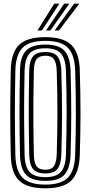

<svg xmlns="http://www.w3.org/2000/svg" viewBox="-20 -1010 491 1039"><path d="M225.4 9Q125.8 9 83 -33.2Q40.3 -75.4 38.3 -170.5Q36.8 -238.9 36.1 -296Q35.4 -353.1 35.5 -405.8Q35.6 -458.6 36.3 -513Q36.9 -567.3 38.3 -630.2Q40.3 -725.2 83.1 -767.1Q126 -809 225.4 -809Q323.3 -809 366 -767Q408.7 -725 411.8 -630.2Q413.7 -563.5 414.7 -505.8Q415.7 -448.2 415.6 -394.4Q415.5 -340.5 414.6 -285.9Q413.6 -231.2 411.8 -170.5Q408.6 -76.1 366.4 -33.5Q324.3 9 225.4 9ZM225.4 -11.1Q311.2 -11.1 347.7 -49.1Q384.2 -87.1 386.8 -171.3Q388.6 -232.5 389.6 -287.2Q390.6 -342 390.6 -395.5Q390.6 -449 389.7 -506.2Q388.8 -563.4 386.8 -629.3Q384.2 -713.6 347.5 -751.2Q310.8 -788.9 225.4 -788.9Q137.9 -788.9 101.5 -751Q65 -713.1 63.2 -629.5Q61.7 -561.3 61.1 -504.2Q60.4 -447.1 60.5 -394.4Q60.6 -341.7 61.3 -287.5Q61.9 -233.3 63.2 -171.1Q65 -87.2 101.5 -49.1Q137.9 -11.1 225.4 -11.1ZM225.4 -31.2Q151.8 -31.2 120.9 -64.3Q89.9 -97.3 88.2 -171.5Q86.7 -239.7 86 -296.9Q85.4 -354.1 85.5 -406.5Q85.6 -459 86.2 -513Q86.9 -567.1 88.2 -629.1Q89.7 -703.3 121 -736Q152.2 -768.8 225.4 -768.8Q298.6 -768.8 329 -735.3Q359.4 -701.8 361.9 -628.5Q363.9 -560.7 364.7 -503.6Q365.6 -446.5 365.6 -393.9Q365.6 -341.4 364.6 -287.5Q363.6 -233.6 361.9 -172.1Q359.4 -99.5 329.4 -65.4Q299.4 -31.2 225.4 -31.2ZM225.4 -51.3Q285.2 -51.3 310 -80.4Q334.9 -109.4 336.9 -172.9Q338.7 -237.3 339.7 -292.3Q340.6 -347.2 340.6 -399.4Q340.6 -451.5 339.7 -506.8Q338.8 -562.1 336.9 -627.6Q334.9 -689 311 -718.8Q287.2 -748.7 225.4 -748.7Q164.2 -748.7 139.4 -720Q114.5 -691.3 113.1 -628.5Q111.6 -561.9 111 -505.3Q110.3 -448.8 110.4 -396.2Q110.5 -343.6 111.2 -289.1Q111.8 -234.7 113.1 -172.1Q114.5 -107.2 140.4 -79.3Q166.2 -51.3 225.4 -51.3ZM225.4 -71.5Q177.7 -71.5 158.5 -95.6Q139.2 -119.7 138.1 -172.5Q136.3 -263.3 135.7 -335.5Q135 -407.7 135.8 -476.9Q136.5 -546.1 138.1 -628.1Q139.2 -680.8 158.5 -704.7Q177.8 -728.5 225.4 -728.5Q273.6 -728.5 292.1 -703.3Q310.5 -678 311.9 -626.7Q313.7 -561.3 314.7 -506.2Q315.7 -451.1 315.7 -399.5Q315.7 -347.9 314.8 -293.1Q313.9 -238.4 311.9 -173.6Q310.3 -121.3 291.5 -96.4Q272.8 -71.5 225.4 -71.5ZM225.4 -91.6Q259.5 -91.6 272.5 -111.9Q285.6 -132.2 287 -174.2Q289 -239.8 289.8 -294.7Q290.7 -349.5 290.7 -401Q290.7 -452.5 289.8 -506.9Q289 -561.4 287 -626.1Q285.6 -670.6 271.8 -689.5Q258.1 -708.4 225.4 -708.4Q192.4 -708.4 178.2 -689.9Q164 -671.5 163.1 -627.5Q161.3 -538.8 160.7 -467.1Q160 -395.3 160.7 -325.7Q161.4 -256.2 163.1 -173.1Q164 -131.1 177.4 -111.3Q190.7 -91.6 225.4 -91.6ZM182.6 -845 273.5 -990.3H301.3L206.5 -845ZM275.4 -845 381.3 -990.3H409.1L299.3 -845ZM229 -845 327.4 -990.3H355.2L252.8 -845Z"/></svg>

Font: Big Shoulders Inline Thin
Style: Regular
Weight: 100
Designer: Patric King
Foundry: XO Type Co
Version: Version 2.002